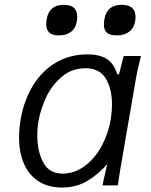

<svg xmlns="http://www.w3.org/2000/svg" viewBox="-20 -788 640 816"><path d="M61 -204.5Q61 -243 68.5 -285Q83.5 -366 122 -427.5Q160.5 -489 219.5 -523Q278.5 -557 352.5 -557Q401 -557 432.5 -538.2Q464 -519.5 478.5 -472L486 -473L505.5 -550H579Q563 -486 558 -456L491 -67L480.5 0H416Q420 -25 431.5 -72L436 -91Q402 -50.5 354 -20.8Q306 9 243.5 9Q184 9 143 -18Q102 -45 81.5 -93Q61 -141 61 -204.5ZM451 -282Q456 -315.5 456 -343.5Q456 -410.5 429.5 -454.2Q403 -498 344 -498Q286 -498 243.8 -462.8Q201.5 -427.5 177.2 -376.8Q153 -326 144 -275.5Q138.5 -245.5 138.5 -212Q138.5 -144.5 163.8 -97.5Q189 -50.5 245.5 -50Q298.5 -50.5 342 -83.8Q385.5 -117 413.5 -170.2Q441.5 -223.5 451 -282ZM176.5 -685.5Q176.5 -696.5 178.5 -707Q189 -767.5 250.5 -767.5Q280 -767.5 294 -755Q308 -742.5 308 -717Q308 -707.5 306.5 -697Q301.5 -667.5 281.5 -652.5Q261.5 -637.5 230.5 -637.5Q202.5 -637.5 189.5 -649.5Q176.5 -661.5 176.5 -685.5ZM421.5 -684Q421.5 -693 424 -708Q434.5 -767.5 497 -767.5Q556 -767.5 556 -716.5Q556 -708 554.5 -698Q549.5 -668.5 528.8 -653Q508 -637.5 476.5 -637.5Q447.5 -637.5 434.5 -648.8Q421.5 -660 421.5 -684Z"/></svg>

Font: JuliaMono Light
Style: Italic
Weight: 300
Italic angle: -9°
Monospace: yes
Designer: cormullion
Foundry: corm
Version: Version 0.054; ttfautohint (v1.8.4)